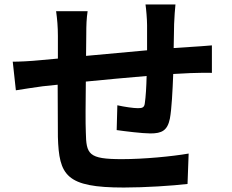

<svg xmlns="http://www.w3.org/2000/svg" viewBox="-20 -805 1040 859"><path d="M37 -529 51 -401C77 -405 139 -415 171 -419L238 -426L239 -193C244 -20 275 34 534 34C629 34 752 26 819 18L824 -118C749 -105 623 -93 525 -93C375 -93 366 -115 364 -213C362 -256 363 -348 364 -440C449 -448 547 -458 636 -465C635 -417 632 -371 628 -344C626 -324 617 -321 597 -321C577 -321 536 -327 505 -334L502 -223C537 -218 617 -208 653 -208C704 -208 729 -221 740 -274C748 -316 752 -398 755 -474L832 -478C858 -479 911 -480 928 -479V-602C899 -599 860 -597 832 -595L757 -590L759 -698C760 -725 763 -769 765 -785H631C634 -765 638 -718 638 -693V-580L365 -555L366 -651C366 -693 367 -721 372 -755H231C236 -719 239 -685 239 -644V-543L163 -536C112 -531 66 -529 37 -529Z"/></svg>

Font: Noto Sans CJK TC
Style: Bold
Weight: 700
Designer: Ryoko NISHIZUKA 西塚涼子 (kana, bopomofo & ideographs); Paul D. Hunt (Latin, Greek & Cyrillic); Sandoll Communications 산돌커뮤니
Foundry: Adobe
Version: Version 2.004;hotconv 1.0.118;makeotfexe 2.5.65603